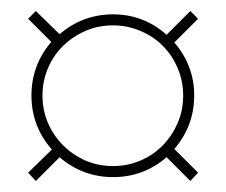

<svg xmlns="http://www.w3.org/2000/svg" viewBox="-20 -529 410 348"><path d="M339 -216 325 -201 282 -244Q240 -208 185 -208Q130 -208 88 -244L45 -201L31 -216L74 -258Q37 -300 37 -356Q37 -411 73 -453L31 -495L45 -509L88 -467Q130 -503 185 -503Q240 -503 282 -466L325 -509L339 -495L296 -452Q332 -410 332 -356Q332 -301 296 -259ZM57 -356Q57 -329 67 -306Q77 -283 94.5 -265.5Q112 -248 135 -238Q158 -228 185 -228Q211 -228 234.5 -238Q258 -248 275 -265.5Q292 -283 302 -306Q312 -329 312 -356Q312 -382 302 -405.5Q292 -429 275 -446Q258 -463 234.5 -473Q211 -483 185 -483Q158 -483 135 -473Q112 -463 94.5 -446Q77 -429 67 -405.5Q57 -382 57 -356Z"/></svg>

Font: Moniqa SemBd Narrow Heading
Style: Regular
Weight: 600
Width: 4
Designer: Rajesh Rajput
Foundry: Rajesh Rajput
Version: Version 1.000